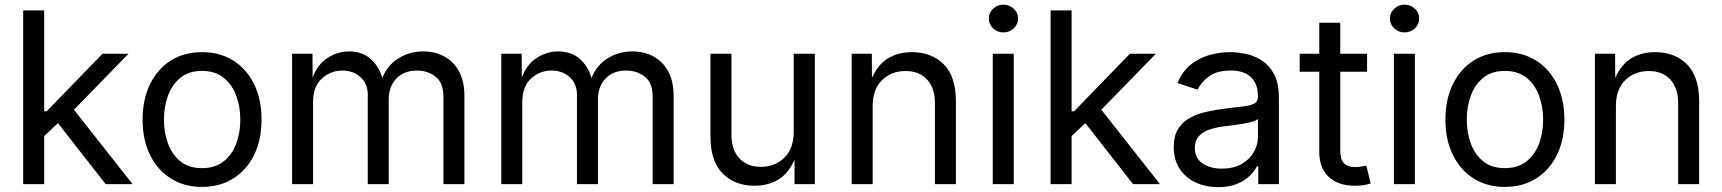

<svg xmlns="http://www.w3.org/2000/svg" viewBox="-20 -771 7212 804"><path d="M77.1 0V-727.5H165V-305.2H175.8L409.2 -545.9H518.1L289.6 -311.5L535.2 0H422.4L222.7 -255.4L165 -201.2V0Z M825.7 11.7Q751.5 11.7 695.6 -23.4Q639.6 -58.6 608.4 -122.1Q577.1 -185.5 577.1 -269.5Q577.1 -355 608.4 -418.7Q639.6 -482.4 695.6 -517.6Q751.5 -552.7 825.7 -552.7Q900.4 -552.7 956.5 -517.6Q1012.7 -482.4 1043.9 -418.7Q1075.2 -355 1075.2 -269.5Q1075.2 -185.5 1043.9 -122.1Q1012.7 -58.6 956.5 -23.4Q900.4 11.7 825.7 11.7ZM825.7 -66.9Q880.9 -66.9 916.5 -95.2Q952.1 -123.5 969.2 -169.7Q986.3 -215.8 986.3 -269.5Q986.3 -323.7 969.2 -370.4Q952.1 -417 916.5 -445.6Q880.9 -474.1 825.7 -474.1Q771 -474.1 735.8 -445.6Q700.7 -417 683.6 -370.6Q666.5 -324.2 666.5 -269.5Q666.5 -215.8 683.6 -169.7Q700.7 -123.5 735.8 -95.2Q771 -66.9 825.7 -66.9Z M1203.1 0V-545.9H1288.6L1289.1 -445.8Q1309.1 -501 1351.3 -528.3Q1393.6 -555.7 1441.9 -555.7Q1495.6 -555.7 1531 -525.1Q1566.4 -494.6 1581.1 -444.3Q1600.6 -496.1 1647.2 -525.9Q1693.8 -555.7 1752.9 -555.7Q1800.3 -555.7 1839.4 -535.2Q1878.4 -514.6 1901.6 -473.1Q1924.8 -431.6 1924.8 -368.2V0H1836.9V-365.7Q1836.9 -424.8 1803.7 -450.2Q1770.5 -475.6 1726.6 -475.6Q1671.4 -475.6 1639.6 -441.9Q1607.9 -408.2 1607.9 -356.4V0H1520V-374.5Q1520 -419.9 1489.7 -447.8Q1459.5 -475.6 1413.1 -475.6Q1365.2 -475.6 1328.1 -442.4Q1291 -409.2 1291 -343.8V0Z M2079.1 0V-545.9H2164.6L2165 -445.8Q2185.1 -501 2227.3 -528.3Q2269.5 -555.7 2317.9 -555.7Q2371.6 -555.7 2407 -525.1Q2442.4 -494.6 2457 -444.3Q2476.6 -496.1 2523.2 -525.9Q2569.8 -555.7 2628.9 -555.7Q2676.3 -555.7 2715.3 -535.2Q2754.4 -514.6 2777.6 -473.1Q2800.8 -431.6 2800.8 -368.2V0H2712.9V-365.7Q2712.9 -424.8 2679.7 -450.2Q2646.5 -475.6 2602.5 -475.6Q2547.4 -475.6 2515.6 -441.9Q2483.9 -408.2 2483.9 -356.4V0H2396V-374.5Q2396 -419.9 2365.7 -447.8Q2335.4 -475.6 2289.1 -475.6Q2241.2 -475.6 2204.1 -442.4Q2167 -409.2 2167 -343.8V0Z M3140.1 6.8Q3057.6 6.8 3006.3 -44.4Q2955.1 -95.7 2955.1 -199.2V-545.9H3043V-206.5Q3043 -143.6 3076.2 -107.9Q3109.4 -72.3 3166.5 -72.3Q3225.1 -72.3 3264.4 -110.6Q3303.7 -148.9 3303.7 -218.8V-545.9H3392.1V0H3307.1V-102.1Q3280.3 -42.5 3237.1 -17.8Q3193.8 6.8 3140.1 6.8Z M3634.3 -327.1V0H3546.4V-545.9H3630.9L3631.3 -444.8Q3657.7 -502.9 3700.4 -527.8Q3743.2 -552.7 3798.3 -552.7Q3881.3 -552.7 3932.1 -501.5Q3982.9 -450.2 3982.9 -346.7V0H3895V-339.4Q3895 -402.3 3862.1 -438Q3829.1 -473.6 3772 -473.6Q3712.9 -473.6 3673.6 -435.3Q3634.3 -397 3634.3 -327.1Z M4137.2 0V-545.9H4225.1V0ZM4181.6 -635.3Q4156.7 -635.3 4138.7 -652.3Q4120.6 -669.4 4120.6 -693.4Q4120.6 -717.8 4138.7 -734.6Q4156.7 -751.5 4181.6 -751.5Q4207 -751.5 4225.1 -734.6Q4243.2 -717.8 4243.2 -693.4Q4243.2 -669.4 4225.1 -652.3Q4207 -635.3 4181.6 -635.3Z M4379.4 0V-727.5H4467.3V-305.2H4478L4711.4 -545.9H4820.3L4591.8 -311.5L4837.4 0H4724.6L4524.9 -255.4L4467.3 -201.2V0Z M5081.1 12.7Q5029.3 12.7 4987.1 -6.8Q4944.8 -26.4 4919.9 -64Q4895 -101.6 4895 -155.3Q4895 -202.1 4913.6 -231.4Q4932.1 -260.7 4963.1 -277.6Q4994.1 -294.4 5031.7 -302.7Q5069.3 -311 5107.4 -315.9Q5156.2 -322.3 5187 -325.7Q5217.8 -329.1 5232.7 -337.4Q5247.6 -345.7 5247.6 -365.7V-368.7Q5247.6 -419.4 5218.8 -447.5Q5189.9 -475.6 5133.3 -475.6Q5074.2 -475.6 5041 -450Q5007.8 -424.3 4995.1 -395.5L4910.6 -423.3Q4931.6 -473.1 4967.3 -501.2Q5002.9 -529.3 5045.9 -541Q5088.9 -552.7 5130.9 -552.7Q5158.2 -552.7 5193.1 -546.1Q5228 -539.6 5260.5 -520Q5293 -500.5 5314.2 -462.2Q5335.4 -423.8 5335.4 -359.9V0H5249V-74.2H5243.2Q5233.9 -55.2 5213.4 -34.9Q5192.9 -14.6 5160.2 -1Q5127.4 12.7 5081.1 12.7ZM5096.2 -64.9Q5145 -64.9 5178.7 -84Q5212.4 -103 5230 -133.5Q5247.6 -164.1 5247.6 -197.3V-272.9Q5242.2 -266.6 5224.1 -261.5Q5206.1 -256.3 5182.9 -252.4Q5159.7 -248.5 5137.9 -245.8Q5116.2 -243.2 5103.5 -241.7Q5071.8 -237.8 5044.2 -228.3Q5016.6 -218.8 5000 -200.4Q4983.4 -182.1 4983.4 -150.9Q4983.4 -108.4 5015.4 -86.7Q5047.4 -64.9 5096.2 -64.9Z M5704.6 -545.9V-470.7H5592.3V-141.6Q5592.3 -105 5607.2 -88.1Q5622.1 -71.3 5656.7 -71.3Q5665 -71.3 5678 -73.2Q5690.9 -75.2 5701.7 -77.1L5719.7 -2.9Q5706.1 2 5688.7 4.4Q5671.4 6.8 5654.3 6.8Q5583.5 6.8 5543.9 -30.5Q5504.4 -67.9 5504.4 -134.8V-470.7H5422.4V-545.9H5504.4V-675.8H5592.3V-545.9Z M5816.9 0V-545.9H5904.8V0ZM5861.3 -635.3Q5836.4 -635.3 5818.4 -652.3Q5800.3 -669.4 5800.3 -693.4Q5800.3 -717.8 5818.4 -734.6Q5836.4 -751.5 5861.3 -751.5Q5886.7 -751.5 5904.8 -734.6Q5922.9 -717.8 5922.9 -693.4Q5922.9 -669.4 5904.8 -652.3Q5886.7 -635.3 5861.3 -635.3Z M6281.2 11.7Q6207 11.7 6151.1 -23.4Q6095.2 -58.6 6064 -122.1Q6032.7 -185.5 6032.7 -269.5Q6032.7 -355 6064 -418.7Q6095.2 -482.4 6151.1 -517.6Q6207 -552.7 6281.2 -552.7Q6356 -552.7 6412.1 -517.6Q6468.3 -482.4 6499.5 -418.7Q6530.8 -355 6530.8 -269.5Q6530.8 -185.5 6499.5 -122.1Q6468.3 -58.6 6412.1 -23.4Q6356 11.7 6281.2 11.7ZM6281.2 -66.9Q6336.4 -66.9 6372.1 -95.2Q6407.7 -123.5 6424.8 -169.7Q6441.9 -215.8 6441.9 -269.5Q6441.9 -323.7 6424.8 -370.4Q6407.7 -417 6372.1 -445.6Q6336.4 -474.1 6281.2 -474.1Q6226.6 -474.1 6191.4 -445.6Q6156.2 -417 6139.2 -370.6Q6122.1 -324.2 6122.1 -269.5Q6122.1 -215.8 6139.2 -169.7Q6156.2 -123.5 6191.4 -95.2Q6226.6 -66.9 6281.2 -66.9Z M6746.6 -327.1V0H6658.7V-545.9H6743.2L6743.7 -444.8Q6770 -502.9 6812.7 -527.8Q6855.5 -552.7 6910.6 -552.7Q6993.7 -552.7 7044.4 -501.5Q7095.2 -450.2 7095.2 -346.7V0H7007.3V-339.4Q7007.3 -402.3 6974.4 -438Q6941.4 -473.6 6884.3 -473.6Q6825.2 -473.6 6785.9 -435.3Q6746.6 -397 6746.6 -327.1Z"/></svg>

Font: Inter
Style: Regular
Weight: 400
Designer: Rasmus Andersson
Foundry: rsms
Version: Version 4.001;git-9221beed3